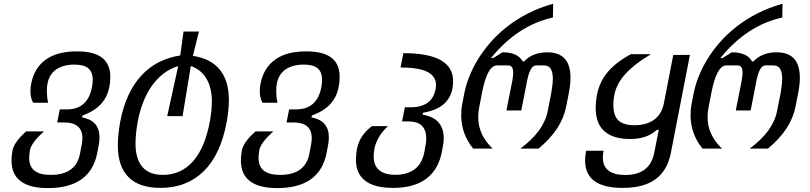

<svg xmlns="http://www.w3.org/2000/svg" viewBox="-20 -780 4254 1008"><path d="M231.9 207.5Q40.5 207.5 40.5 62.5Q40.5 38.1 45.9 8.3Q56.2 -36.6 117.7 -90.3H211.4Q177.2 -60.1 159.4 -36.1Q141.6 -12.2 137.2 8.3Q135.7 15.1 134.5 26.9Q133.3 38.6 133.3 48.8Q133.3 93.8 161.1 116Q189 138.2 247.1 138.2Q312.5 138.2 350.8 110.4Q389.2 82.5 399.4 29.3L408.7 -18.6Q410.6 -28.3 411.6 -37.1Q412.6 -45.9 412.6 -54.7Q412.6 -137.2 315.9 -137.2H280.3L293.9 -205.6H330.1Q386.2 -205.6 419.2 -235.4Q452.1 -265.1 462.9 -322.3Q464.8 -332.5 465.8 -341.6Q466.8 -350.6 466.8 -359.9Q466.8 -402.3 443.4 -421.6Q419.9 -440.9 370.1 -440.9Q313.5 -440.9 276.4 -416.3Q239.3 -391.6 229.5 -342.3Q227.5 -333 226.8 -323.2Q226.1 -313.5 226.1 -303.2Q226.1 -288.6 227.5 -273.2Q229 -257.8 232.4 -240.7H153.8Q139.6 -266.6 139.6 -301.3Q139.6 -320.3 144 -342.3Q160.2 -423.3 220 -466.8Q279.8 -510.3 383.3 -510.3Q472.7 -510.3 515.9 -477.1Q559.1 -443.8 559.1 -375.5Q559.1 -362.8 557.6 -348.6Q556.2 -334.5 553.2 -320.3Q542.5 -269 509.3 -232.9Q476.1 -196.8 413.1 -173.3L411.1 -163.6Q502.4 -147 502.4 -58.6Q502.4 -39.1 498 -16.6L490.7 22Q473.1 114.7 408 161.1Q342.8 207.5 231.9 207.5Z M822.8 206.5Q710.9 206.5 654.8 150.1Q598.6 93.8 598.6 -16.1Q598.6 -42.5 601.8 -75.2Q605 -107.9 611.3 -141.6Q625.5 -217.3 653.1 -277.6Q680.7 -337.9 720.7 -381.8Q760.7 -425.8 812.5 -452.6Q864.3 -479.5 926.3 -488.8L943.4 -614.3H1024.4L992.7 -486.8Q1087.4 -472.2 1134.5 -413.6Q1181.6 -355 1181.6 -255.4Q1181.6 -230.5 1178.7 -200.7Q1175.8 -170.9 1169.9 -138.7Q1154.3 -54.2 1124.3 10.3Q1094.2 74.7 1050.3 118.2Q1006.3 161.6 949.2 184.1Q892.1 206.5 822.8 206.5ZM835.9 138.2Q881.8 138.2 921.4 120.6Q960.9 103 992.4 67.9Q1023.9 32.7 1046.4 -19.8Q1068.8 -72.3 1081.5 -141.6Q1086.9 -170.9 1089.6 -198.5Q1092.3 -226.1 1092.3 -249Q1092.3 -316.4 1065.2 -364.7Q1038.1 -413.1 981.9 -433.6L938.5 -170.4H857.9L915.5 -433.1Q872.6 -419.9 837.9 -393.1Q803.2 -366.2 776.6 -328.4Q750 -290.5 731.7 -243.2Q713.4 -195.8 703.1 -141.6Q697.3 -109.9 694.3 -80.1Q691.4 -50.3 691.4 -26.9Q691.4 54.2 727.3 96.2Q763.2 138.2 835.9 138.2Z M1436 207.5Q1244.6 207.5 1244.6 62.5Q1244.6 38.1 1250 8.3Q1260.3 -36.6 1321.8 -90.3H1415.5Q1381.3 -60.1 1363.5 -36.1Q1345.7 -12.2 1341.3 8.3Q1339.8 15.1 1338.6 26.9Q1337.4 38.6 1337.4 48.8Q1337.4 93.8 1365.2 116Q1393.1 138.2 1451.2 138.2Q1516.6 138.2 1554.9 110.4Q1593.3 82.5 1603.5 29.3L1612.8 -18.6Q1614.7 -28.3 1615.7 -37.1Q1616.7 -45.9 1616.7 -54.7Q1616.7 -137.2 1520 -137.2H1484.4L1498 -205.6H1534.2Q1590.3 -205.6 1623.3 -235.4Q1656.2 -265.1 1667 -322.3Q1668.9 -332.5 1669.9 -341.6Q1670.9 -350.6 1670.9 -359.9Q1670.9 -402.3 1647.5 -421.6Q1624 -440.9 1574.2 -440.9Q1517.6 -440.9 1480.5 -416.3Q1443.4 -391.6 1433.6 -342.3Q1431.6 -333 1430.9 -323.2Q1430.2 -313.5 1430.2 -303.2Q1430.2 -288.6 1431.6 -273.2Q1433.1 -257.8 1436.5 -240.7H1357.9Q1343.8 -266.6 1343.8 -301.3Q1343.8 -320.3 1348.1 -342.3Q1364.3 -423.3 1424.1 -466.8Q1483.9 -510.3 1587.4 -510.3Q1676.8 -510.3 1720 -477.1Q1763.2 -443.8 1763.2 -375.5Q1763.2 -362.8 1761.7 -348.6Q1760.3 -334.5 1757.3 -320.3Q1746.6 -269 1713.4 -232.9Q1680.2 -196.8 1617.2 -173.3L1615.2 -163.6Q1706.5 -147 1706.5 -58.6Q1706.5 -39.1 1702.1 -16.6L1694.8 22Q1677.2 114.7 1612.1 161.1Q1546.9 207.5 1436 207.5Z M2043 206.5Q1946.3 206.5 1897.5 169.2Q1848.6 131.8 1848.6 58.1Q1848.6 45.4 1850.1 29.8Q1851.6 14.2 1854.5 0Q1861.8 -35.2 1880.4 -63.5Q1898.9 -91.8 1932.1 -117.7H2016.6Q1985.8 -89.4 1968.5 -58.6Q1951.2 -27.8 1945.8 0Q1944.3 7.8 1943.1 19.5Q1941.9 31.2 1941.9 42Q1941.9 89.8 1971.2 113.8Q2000.5 137.7 2056.6 137.7Q2118.7 137.7 2158 107.7Q2197.3 77.6 2208.5 14.6L2212.9 -9.8Q2215.3 -21.5 2216.6 -31Q2217.8 -40.5 2217.8 -51.8Q2217.8 -97.7 2194.6 -120.1Q2171.4 -142.6 2122.6 -142.6H2090.8L2105.5 -216.8H2137.2Q2191.9 -216.8 2224.9 -240.5Q2257.8 -264.2 2267.1 -313.5Q2268.1 -318.8 2268.6 -324.2Q2269 -329.6 2269 -333.5Q2269 -379.9 2223.4 -402.8Q2177.7 -425.8 2083 -425.8L2097.7 -501Q2358.9 -501 2358.9 -354Q2358.9 -344.2 2357.9 -333.7Q2356.9 -323.2 2355 -313.5Q2345.2 -264.2 2308.6 -232.4Q2272 -200.7 2200.7 -188L2198.7 -178.2Q2257.3 -167.5 2283.4 -136.2Q2309.6 -105 2309.6 -53.7Q2309.6 -41 2308.3 -31.2Q2307.1 -21.5 2304.7 -9.8L2300.3 14.6Q2283.2 108.4 2219 157.5Q2154.8 206.5 2043 206.5Z M2463.9 0Q2432.6 -39.1 2417 -82.3Q2401.4 -125.5 2401.4 -175.3Q2401.4 -190.4 2402.8 -206.5Q2404.3 -222.7 2407.7 -239.3L2417.5 -289.6Q2425.3 -330.6 2442.9 -375.7Q2460.4 -420.9 2488 -466.6Q2515.6 -512.2 2553.7 -556.2Q2591.8 -600.1 2641.1 -638.9Q2690.4 -677.7 2751 -709Q2811.5 -740.2 2884.3 -760.3L2882.8 -688Q2697.8 -647.5 2558.1 -475.6H2569.8L2617.7 -505.4Q2698.2 -505.4 2724.1 -457.5H2731.4Q2776.4 -505.4 2853 -505.4Q2975.1 -505.4 2975.1 -372.1Q2975.1 -336.9 2966.3 -291L2952.6 -221.7Q2940.9 -161.1 2905.5 -106.7Q2870.1 -52.2 2808.1 0H2711.9Q2834.5 -90.3 2855.5 -196.8L2874 -291Q2877.9 -312.5 2880.1 -332.3Q2882.3 -352.1 2882.3 -367.2Q2882.3 -436.5 2837.4 -436.5H2794.4Q2777.8 -436.5 2766.4 -415.5Q2754.9 -394.5 2747.1 -355L2716.8 -200.2H2638.7L2669.4 -355Q2674.3 -379.4 2674.3 -397.5Q2674.3 -436.5 2649.4 -436.5H2588.9Q2538.6 -436.5 2510.7 -293.5L2495.1 -212.9Q2492.7 -201.2 2491.7 -188.2Q2490.7 -175.3 2490.7 -164.1Q2490.7 -71.8 2566.4 0H2463.9Z M3249 206.5Q3150.9 206.5 3101.3 170.9Q3051.8 135.3 3051.8 62.5Q3051.8 39.6 3057.1 11.2H3148.9Q3147 21 3146 29.8Q3145 38.6 3145 46.9Q3145 92.8 3175 115.7Q3205.1 138.7 3262.7 138.7Q3392.1 138.7 3415 21L3438.5 -98.1H3428.7Q3401.9 -74.2 3368.2 -62.3Q3334.5 -50.3 3286.6 -50.3Q3199.2 -50.3 3153.3 -90.8Q3107.4 -131.3 3107.4 -212.9Q3107.4 -230.5 3109.4 -250Q3111.3 -269.5 3115.2 -287.1Q3121.6 -318.4 3135 -346.9Q3148.4 -375.5 3169.9 -401.1Q3191.4 -426.8 3221.4 -450.2Q3251.5 -473.6 3292 -495.6H3397.5Q3353 -469.2 3319.8 -443.4Q3286.6 -417.5 3263.4 -391.8Q3240.2 -366.2 3226.3 -340.3Q3212.4 -314.5 3206.5 -287.1Q3203.6 -273.9 3201.9 -257.8Q3200.2 -241.7 3200.2 -227.5Q3200.2 -172.9 3226.8 -147.7Q3253.4 -122.6 3311 -122.6Q3340.8 -122.6 3366.5 -129.4Q3392.1 -136.2 3412.1 -150.1Q3432.1 -164.1 3445.8 -185.8Q3459.5 -207.5 3465.3 -237.3L3514.6 -491.7H3602.1L3502 22.9Q3483.9 115.2 3421.6 160.9Q3359.4 206.5 3249 206.5Z M3668 0Q3636.7 -39.1 3621.1 -82.3Q3605.5 -125.5 3605.5 -175.3Q3605.5 -190.4 3606.9 -206.5Q3608.4 -222.7 3611.8 -239.3L3621.6 -289.6Q3629.4 -330.6 3647 -375.7Q3664.6 -420.9 3692.1 -466.6Q3719.7 -512.2 3757.8 -556.2Q3795.9 -600.1 3845.2 -638.9Q3894.5 -677.7 3955.1 -709Q4015.6 -740.2 4088.4 -760.3L4086.9 -688Q3901.9 -647.5 3762.2 -475.6H3773.9L3821.8 -505.4Q3902.3 -505.4 3928.2 -457.5H3935.5Q3980.5 -505.4 4057.1 -505.4Q4179.2 -505.4 4179.2 -372.1Q4179.2 -336.9 4170.4 -291L4156.7 -221.7Q4145 -161.1 4109.6 -106.7Q4074.2 -52.2 4012.2 0H3916Q4038.6 -90.3 4059.6 -196.8L4078.1 -291Q4082 -312.5 4084.2 -332.3Q4086.4 -352.1 4086.4 -367.2Q4086.4 -436.5 4041.5 -436.5H3998.5Q3981.9 -436.5 3970.5 -415.5Q3959 -394.5 3951.2 -355L3920.9 -200.2H3842.8L3873.5 -355Q3878.4 -379.4 3878.4 -397.5Q3878.4 -436.5 3853.5 -436.5H3793Q3742.7 -436.5 3714.8 -293.5L3699.2 -212.9Q3696.8 -201.2 3695.8 -188.2Q3694.8 -175.3 3694.8 -164.1Q3694.8 -71.8 3770.5 0H3668Z"/></svg>

Font: Hack
Style: Italic
Weight: 400
Italic angle: -11°
Monospace: yes
Designer: Christopher Simpkins
Foundry: Christopher Simpkins
Version: Version 2.019; ttfautohint (v1.4.1) -l 4 -r 80 -G 350 -x 0 -